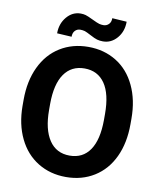

<svg xmlns="http://www.w3.org/2000/svg" viewBox="-97 -976 884 1062"><g transform="rotate(10 345.0 -445.0)"><path d="M647.5 -339.4Q647.5 -234.4 610.4 -155.3Q573.2 -76.2 504.2 -33.2Q435.1 9.8 345.7 9.8Q257.3 9.8 188 -32.7Q118.7 -75.2 80.6 -154.1Q42.5 -232.9 42 -335.4V-370.6Q42 -475.6 79.8 -555.4Q117.7 -635.3 186.8 -678Q255.9 -720.7 344.7 -720.7Q433.6 -720.7 502.7 -678Q571.8 -635.3 609.6 -555.4Q647.5 -475.6 647.5 -371.1ZM499 -371.6Q499 -483.4 459 -541.5Q418.9 -599.6 344.7 -599.6Q271 -599.6 231 -542.2Q190.9 -484.9 190.4 -374V-339.4Q190.4 -230.5 230.5 -170.4Q270.5 -110.4 345.7 -110.4Q419.4 -110.4 459 -168.2Q498.5 -226.1 499 -336.9ZM528.3 -894.5Q528.3 -839.4 496.1 -802Q463.9 -764.6 417.5 -764.6Q398.9 -764.6 384.5 -768.8Q370.1 -772.9 344.7 -786.6Q319.3 -800.3 308.1 -803.5Q296.9 -806.6 283.7 -806.6Q266.6 -806.6 254.6 -794.4Q242.7 -782.2 242.7 -759.8L160.6 -764.6Q160.6 -818.8 192.6 -856.9Q224.6 -895 271 -895Q285.6 -895 298.6 -891.4Q311.5 -887.7 340.8 -873.5Q370.1 -859.4 381.3 -856.4Q392.6 -853.5 404.8 -853.5Q421.9 -853.5 434.3 -865.5Q446.8 -877.4 446.8 -899.9Z"/></g></svg>

Font: Robotiche
Style: Bold
Weight: 700
Designer: Google
Version: Version 2.001150; 2014